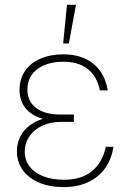

<svg xmlns="http://www.w3.org/2000/svg" viewBox="-20 -761 536 791"><path d="M156.7 -271.5Q108.9 -285.2 84.7 -315.9Q60.5 -346.7 60.5 -391.6Q60.5 -435.5 83 -468.5Q105.5 -501.5 146.5 -519.3Q187.5 -537.1 241.2 -537.1Q315.9 -537.1 364 -498.8Q412.1 -460.4 423.8 -388.7H391.6Q379.4 -447.8 340.8 -477.3Q302.2 -506.8 241.2 -506.8Q196.3 -506.8 162.6 -492.7Q128.9 -478.5 110.8 -452.6Q92.8 -426.8 92.8 -392.6Q92.8 -343.3 128.7 -316.2Q164.6 -289.1 229.5 -289.1H284.2V-258.8H229.5Q188.5 -258.8 154.8 -243.4Q121.1 -228 101.6 -200Q82 -171.9 82 -135.7Q82 -101.6 101.8 -75.4Q121.6 -49.3 158 -34.9Q194.3 -20.5 243.2 -20.5Q316.4 -20.5 359.4 -56.2Q402.3 -91.8 416 -156.2H447.3Q439.9 -106.4 413.8 -69.1Q387.7 -31.7 344 -11Q300.3 9.8 242.2 9.8Q183.6 9.8 140.1 -9Q96.7 -27.8 73.2 -61Q49.8 -94.2 49.8 -136.7Q49.8 -185.1 77.9 -220.2Q106 -255.4 156.7 -271.5ZM255.9 -741.2H293L263.7 -582H240.2Z"/></svg>

Font: Pretendard GOV Thin
Style: Regular
Weight: 100
Designer: Base glyphs from Inter by Rasmus Andersson; Hangeul glyphs from Noto Sans CJK(Source Han Sans) by Jang Soo-young and Kan
Foundry: Kil Hyung-jin
Version: Version 1.309